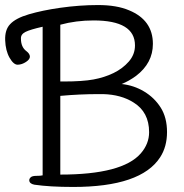

<svg xmlns="http://www.w3.org/2000/svg" viewBox="-33 -731 730 761"><path d="M257 10Q164 10 103 1Q83 -3 83 -17Q83 -23 89 -28.5Q95 -34 111.5 -34Q128 -34 136 -36V-625Q87 -614 68 -604.5Q49 -595 50 -578Q50 -544 72 -528Q85 -518 85.5 -507Q86 -496 70 -485.5Q54 -475 37.5 -474.5Q21 -474 5 -502Q-11 -530 -12.5 -571.5Q-14 -613 7 -635Q29 -659 82 -674.5Q135 -690 205 -700Q282 -711 356 -711Q430 -711 479 -690Q573 -651 573 -557Q573 -481 506 -430Q477 -409 449 -398Q497 -393 538 -368.5Q579 -344 604 -304.5Q629 -265 629 -207.5Q629 -150 602 -108Q526 10 257 10ZM206 -39Q452 -39 525 -123Q558 -161 558 -207Q558 -287 496 -325Q447 -356 376 -358H357Q283 -358 206 -351ZM206 -408H219Q294 -408 337.5 -416Q381 -424 417 -441.5Q453 -459 477.5 -487Q502 -515 502 -551Q502 -650 338 -650Q268 -650 206 -633Z"/></svg>

Font: LXGW WenKai TC
Style: Regular
Weight: 400
Designer: LXGW / Fontworks Inc.
Foundry: LXGW / Fontworks Inc.
Version: Version 1.330